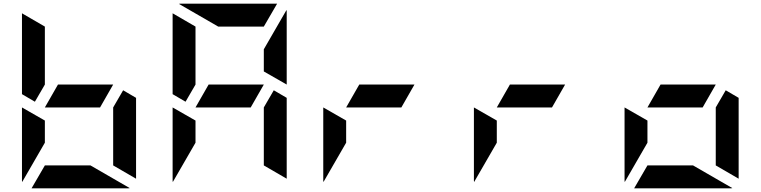

<svg xmlns="http://www.w3.org/2000/svg" viewBox="-20 -1020 4120 1040"><path d="M99 -438 223 -367V-247L100 -34Q100 -35 99.5 -37.5Q99 -40 99 -41ZM647 -531 717 -490V-52L593 -124V-438ZM522 -438H223L294 -562H593ZM169 -469 99 -510V-948L223 -876V-562ZM470 -124 683 -1Q682 -1 679.5 -0.5Q677 0 676 0H151L223 -124Z M915 -438 1039 -367V-247L916 -34Q916 -35 915.5 -37.5Q915 -40 915 -41ZM1463 -531 1533 -490V-52L1409 -124V-438ZM1338 -438H1039L1110 -562H1409ZM985 -469 915 -510V-948L1039 -876V-562ZM1409 -633V-753L1532 -966Q1532 -965 1532.5 -962.5Q1533 -960 1533 -959V-562ZM1162 -876 949 -999Q950 -999 952.5 -999.5Q955 -1000 956 -1000H1481L1409 -876Z M1731 -438 1855 -367V-247L1732 -34Q1732 -35 1731.5 -37.5Q1731 -40 1731 -41ZM2154 -438H1855L1926 -562H2225Z M2547 -438 2671 -367V-247L2548 -34Q2548 -35 2547.5 -37.5Q2547 -40 2547 -41ZM2970 -438H2671L2742 -562H3041Z M3363 -438 3487 -367V-247L3364 -34Q3364 -35 3363.5 -37.5Q3363 -40 3363 -41ZM3911 -531 3981 -490V-52L3857 -124V-438ZM3786 -438H3487L3558 -562H3857ZM3734 -124 3947 -1Q3946 -1 3943.5 -0.5Q3941 0 3940 0H3415L3487 -124Z"/></svg>

Font: DSEG7 Modern Mini
Style: Bold
Weight: 700
Designer: Keshikan(Twitter:@keshinomi_88pro)
Version: Version 0.46